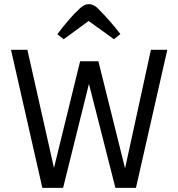

<svg xmlns="http://www.w3.org/2000/svg" viewBox="-20 -905 859 925"><path d="M536 0 409 -499Q409 -499 408 -499L284 0H184L33 -665H112L240 -96L366 -610H454L582 -96H583L707 -665H786L635 0ZM287 -716 256 -740Q318 -822 363 -863Q386 -885 407 -885Q431 -885 451 -865Q511 -805 560 -741L529 -716L407 -804Z"/></svg>

Font: BreeCF
Style: Light
Weight: 300
Designer: Veronika Burian, Jos Scaglione
Foundry: TypeTogether
Version: Version 0.0.2